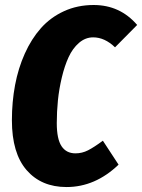

<svg xmlns="http://www.w3.org/2000/svg" viewBox="-20 -733 571 771"><path d="M356 -712.9Q461.9 -712.9 530.8 -632.8L441.9 -543Q400.4 -583 354 -583Q322.8 -583 297.1 -560.8Q271.5 -538.6 255.4 -503.4Q239.3 -468.3 228.3 -422.1Q217.3 -376 212.6 -330.1Q208 -284.2 208 -238.8Q208 -174.8 227.1 -146Q246.1 -117.2 283.2 -117.2Q309.6 -117.2 333.5 -129.4Q357.4 -141.6 393.1 -168L456.1 -71.8Q362.3 18.1 247.1 18.1Q146 18.1 86.9 -49.8Q27.8 -117.7 27.8 -250Q27.8 -323.7 40.5 -391.4Q53.2 -459 79.6 -517.8Q106 -576.7 144.3 -619.9Q182.6 -663.1 236.8 -688Q291 -712.9 356 -712.9Z"/></svg>

Font: Fira Sans Compressed ExtraBold
Style: Italic
Weight: 800
Width: 3
Italic angle: -8°
Designer: Carrois Corporate & Edenspiekermann AG
Foundry: Carrois Corporate GbR & Edenspiekermann AG
Version: Version 4.203;PS 004.203;hotconv 1.0.88;makeotf.lib2.5.64775